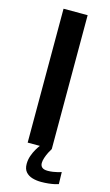

<svg xmlns="http://www.w3.org/2000/svg" viewBox="-129 -721 534 935"><g transform="rotate(15 138.0 -253.5)"><path d="M69 0H190.5V-675H69ZM181 168Q200.5 168 218.5 166Q236.5 164 250 161Q263.5 158 268 156L266.5 95.5Q261.5 97.5 250 100.5Q238.5 103.5 224.8 105.5Q211 107.5 198.5 107.5Q179 107.5 170 99.8Q161 92 161 78Q161 66.5 166 51.2Q171 36 178.2 21.8Q185.5 7.5 190.5 0H130.5Q124 8 114.5 24Q105 40 98 60Q91 80 91 101Q91 127 103.8 141.5Q116.5 156 137 162Q157.5 168 181 168Z"/></g></svg>

Font: Anybody Thin Medium
Style: Regular
Weight: 500
Version: Version 1.113;gftools[0.9.25]